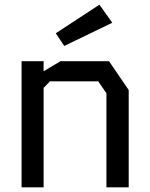

<svg xmlns="http://www.w3.org/2000/svg" viewBox="-20 -799 640 819"><path d="M72 -538V0H166V-424L193 -452H399L434 -401V0H529V-415L445 -538H238L166 -495V-538ZM254 -603 459 -702 404 -779 218 -657Z"/></svg>

Font: Kode Mono Medium
Style: Regular
Weight: 500
Monospace: yes
Designer: Isa Ozler
Foundry: Kadena LLC
Version: Version 1.206;gftools[0.9.28]